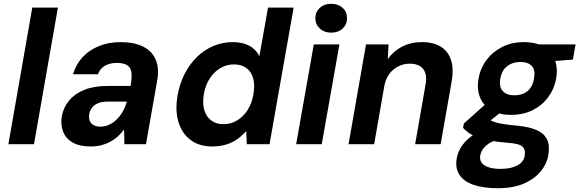

<svg xmlns="http://www.w3.org/2000/svg" viewBox="-20 -760 3054 1012"><path d="M24.2 0 150.2 -720H285.2L159.2 0Z M458.9 12Q397.9 12 361.6 -9.6Q325.3 -31.2 312.1 -67.9Q298.8 -104.5 305.8 -147.5Q314.6 -194.8 344.7 -230.7Q374.7 -266.6 425.4 -286.8Q476.1 -307 546.6 -307H668.2Q675.4 -348.6 673 -375.3Q670.5 -401.9 652.3 -415.1Q634.2 -428.3 595.1 -428.3Q558.9 -428.3 533.1 -413.4Q507.4 -398.6 496.1 -368.6H364.9Q379.9 -420.6 415.1 -458.5Q450.3 -496.3 501.7 -517.2Q553 -538 614.7 -538Q687.4 -538 734.5 -514.3Q781.6 -490.5 800.8 -445.3Q820 -400.1 808.4 -334.6L749.4 0H635.7L634 -77.7Q619.4 -57.9 601.5 -41.4Q583.6 -25 561.5 -13Q539.5 -1.1 513.7 5.5Q488 12 458.9 12ZM508.7 -92.4Q532.3 -92.4 554.1 -102.1Q575.8 -111.9 594.1 -129.4Q612.4 -147 625.9 -170.2Q639.4 -193.4 647.6 -220.2L648.4 -224.4H547.3Q517.9 -224.4 497.5 -216.2Q477.1 -208 465.7 -193.2Q454.3 -178.5 450.4 -159.1Q445.2 -127.2 461.3 -109.8Q477.3 -92.4 508.7 -92.4Z M1097.6 12Q1029.9 12 984.2 -22.5Q938.4 -57.1 920.3 -118.1Q902.2 -179.1 916.2 -258.1Q927.2 -319.9 953.5 -371.1Q979.8 -422.2 1018.1 -459.6Q1056.3 -497 1104.4 -517.5Q1152.5 -538 1206.7 -538Q1257.6 -538 1293.4 -519.2Q1329.3 -500.3 1347.2 -464.1L1392.7 -720H1527.7L1400.7 0H1280.7L1277.7 -69.9Q1259.3 -47.9 1234.2 -29.1Q1209.2 -10.3 1175.5 0.8Q1141.8 12 1097.6 12ZM1157.3 -105.5Q1196.8 -105.5 1229.3 -124.8Q1261.8 -144 1284.7 -179.5Q1307.6 -215.1 1315.7 -263Q1324.3 -311.5 1314.4 -347.1Q1304.4 -382.6 1278.4 -401.5Q1252.3 -420.5 1212.9 -420.5Q1175.3 -420.5 1142.3 -401.5Q1109.3 -382.6 1086.1 -347.3Q1063 -312.1 1054.3 -263.6Q1046.3 -215.7 1056.9 -179.8Q1067.6 -144 1093.6 -124.8Q1119.7 -105.5 1157.3 -105.5Z M1541 0 1634 -526H1769L1676 0ZM1725.8 -587.9Q1689.1 -587.9 1665.8 -609.7Q1642.4 -631.4 1642 -664.1Q1642.6 -697.3 1665.6 -718.6Q1688.5 -740 1725.2 -740Q1762.1 -740 1785.9 -718.6Q1809.6 -697.3 1809 -664.1Q1809.4 -631.4 1786.1 -609.7Q1762.7 -587.9 1725.8 -587.9Z M1817.2 0 1909.2 -526H2028L2023.9 -448.3Q2052.7 -489.8 2098.7 -513.9Q2144.6 -538 2204 -538Q2264.9 -538 2303.8 -513.7Q2342.7 -489.3 2357.5 -442.8Q2372.4 -396.4 2360.4 -329.1L2302.5 0H2168.1L2223.4 -316.6Q2232.4 -367.9 2210.6 -396.1Q2188.8 -424.4 2139.6 -424.4Q2108.8 -424.4 2080.7 -410.9Q2052.6 -397.3 2032.7 -371.3Q2012.9 -345.3 2005.8 -307.3L1952.2 0Z M2604 232Q2528.3 232 2476.7 214.5Q2425 197 2401.7 161.6Q2378.4 126.2 2387.4 73.8Q2394.2 36.4 2417.6 4.5Q2440.9 -27.5 2480.6 -53.1Q2520.2 -78.7 2574.4 -96.9L2620.1 -30.1Q2566.7 -15.1 2541.5 7.7Q2516.3 30.6 2511.3 58.7Q2507 82.9 2519.6 98.8Q2532.2 114.6 2557.8 122.4Q2583.5 130.2 2619 130.2Q2671.7 130.2 2706.1 112.3Q2740.6 94.4 2745.8 60.4Q2751.4 30.1 2734.4 13.3Q2717.3 -3.4 2656.2 -7.4Q2603.4 -11.4 2563.9 -19Q2524.4 -26.6 2496.4 -37Q2468.3 -47.3 2449.9 -60.2Q2431.5 -73.1 2420.7 -86.1L2425.1 -109.1L2552.4 -222.9L2649.7 -192.2L2495.2 -69.2L2546.2 -138.8Q2555.2 -132 2565.1 -126.2Q2575 -120.3 2591.2 -115.4Q2607.4 -110.5 2634.5 -106.1Q2661.6 -101.7 2704.8 -97.7Q2770.9 -91.5 2810.1 -73.7Q2849.3 -55.9 2864.1 -23.5Q2878.8 8.8 2870.2 57.4Q2862.7 102.9 2830.5 142.7Q2798.3 182.4 2742.1 207.2Q2685.8 232 2604 232ZM2673 -154.6Q2609 -154.6 2567.4 -180Q2525.7 -205.4 2509.2 -248.8Q2492.8 -292.1 2502.3 -346.3Q2511.9 -400.5 2544.1 -443.7Q2576.3 -486.8 2626.7 -512.4Q2677.2 -538 2740.8 -538Q2806.4 -538 2847.3 -512.4Q2888.3 -486.8 2904.7 -443.7Q2921.1 -400.5 2911.5 -346.3Q2901.9 -292.1 2870.2 -248.8Q2838.6 -205.4 2788.6 -180Q2738.6 -154.6 2673 -154.6ZM2691.5 -257.6Q2732.8 -257.6 2759.9 -279.5Q2787.1 -301.4 2794.7 -345.7Q2802.8 -390.7 2783.2 -412Q2763.7 -433.4 2722.3 -433.4Q2682.8 -433.4 2654 -412Q2625.2 -390.7 2617.1 -345.7Q2609.4 -301.4 2630.3 -279.5Q2651.1 -257.6 2691.5 -257.6ZM2810.9 -431 2805.9 -526H3013.7L2999.7 -446Z"/></svg>

Font: DM Sans 9pt
Style: Italic
Weight: 400
Italic angle: -10°
Designer: Colophon Foundry, Jonny Pinhorn
Foundry: Colophon Foundry
Version: Version 4.004